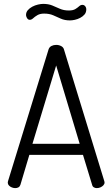

<svg xmlns="http://www.w3.org/2000/svg" viewBox="-20 -968 578 988"><path d="M58 0Q50 0 41 -3.5Q32 -7 26 -13.5Q20 -20 20 -28Q20 -32 21 -35L230 -714Q234 -726 245 -731.5Q256 -737 269 -737Q283 -737 294.5 -731Q306 -725 309 -714L517 -35Q518 -32 518 -29Q518 -21 512 -14.5Q506 -8 497 -4Q488 0 478 0Q470 0 463 -4Q456 -8 454 -17L407 -171H131L85 -17Q82 -8 75 -4Q68 0 58 0ZM147 -228H390L269 -631ZM340 -863Q313 -863 293 -872Q273 -881 253.5 -889.5Q234 -898 207 -898Q186 -898 172.5 -890Q159 -882 150.5 -874Q142 -866 133 -866Q127 -866 123 -870Q119 -874 116.5 -880Q114 -886 114 -891Q114 -905 123 -915.5Q132 -926 146 -933.5Q160 -941 175.5 -944.5Q191 -948 202 -948Q229 -948 248.5 -940Q268 -932 288 -923Q308 -914 334 -914Q356 -914 368 -921.5Q380 -929 387.5 -936Q395 -943 404 -943Q411 -943 415.5 -939Q420 -935 422 -930Q424 -925 424 -920Q424 -904 415 -893.5Q406 -883 392.5 -876Q379 -869 365 -866Q351 -863 340 -863Z"/></svg>

Font: Dosis ExtraLight
Style: Regular
Weight: 400
Version: Version 3.001; ttfautohint (v1.8.2)